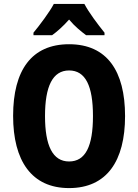

<svg xmlns="http://www.w3.org/2000/svg" viewBox="-20 -951 705 981"><path d="M411 -931H255C235 -892 182 -821 151 -784V-771H246C270 -788 302 -816 333 -851C362 -816 395 -790 420 -771H514V-784C477 -830 435 -886 411 -931ZM619 -358C619 -588 527 -725 333 -725C142 -725 47 -593 47 -359C47 -130 141 10 333 10C526 10 619 -129 619 -358ZM210 -358C210 -510 249 -591 333 -591C417 -591 455 -512 455 -358C455 -204 417 -126 333 -126C249 -126 210 -207 210 -358Z"/></svg>

Font: Noto Sans Sinhala UI Condensed ExtraBold
Style: Regular
Weight: 800
Width: 3
Designer: Jelle Bosma - Monotype Design Team
Foundry: Monotype Imaging Inc.
Version: Version 2.006